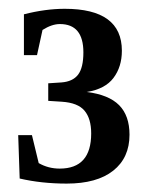

<svg xmlns="http://www.w3.org/2000/svg" viewBox="-20 -679 340 443"><path d="M278.8 -368.2Q278.8 -314.9 241.2 -285.2Q203.6 -255.4 133.8 -255.4Q75.7 -255.4 25.4 -267.1L22 -367.2H53.7L69.3 -302.7Q91.3 -290 117.7 -290Q190.4 -290 190.4 -371.1Q190.4 -405.3 175 -423.6Q159.7 -441.9 122.6 -444.3L91.3 -446.3V-486.8L121.6 -488.8Q147.9 -490.7 160.2 -506.8Q172.4 -522.9 172.4 -558.1Q172.4 -623.5 118.2 -623.5Q99.6 -623.5 78.1 -609.9L65.4 -551.8H35.2V-646Q85 -658.7 129.4 -658.7Q261.2 -658.7 261.2 -562Q261.2 -524.9 241.9 -499.3Q222.7 -473.6 180.2 -466.8Q231 -460.4 254.9 -436.3Q278.8 -412.1 278.8 -368.2Z"/></svg>

Font: Liberation Serif
Style: Bold
Weight: 700
Designer: Steve Matteson
Foundry: Ascender Corporation
Version: Version 2.1.5